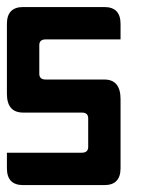

<svg xmlns="http://www.w3.org/2000/svg" viewBox="-20 -536 418 556"><path d="M216.8 -93.8Q235.4 -93.8 235.4 -110.4V-193.4Q235.4 -210 216.8 -210H46.9Q0 -210 0 -264.6V-466.8Q0 -515.6 46.9 -515.6H282.2Q329.1 -515.6 329.1 -466.8V-421.9H112.3Q93.8 -421.9 93.8 -405.3V-322.3Q93.8 -305.7 112.3 -305.7H282.2Q329.1 -305.7 329.1 -249V-48.8Q329.1 0 282.2 0H46.9Q0 0 0 -48.8V-93.8Z"/></svg>

Font: Aswaq
Style: Regular
Weight: 400
Designer: Husham Jawad
Version: Version 1.000;November 3, 2021;FontCreator 14.0.0.2814 32-bi